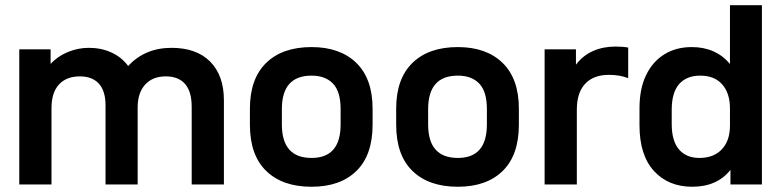

<svg xmlns="http://www.w3.org/2000/svg" viewBox="-20 -710 3006 739"><path d="M54.2 -520H174.8V-463.9Q201.2 -493.2 241.2 -509.8Q280.3 -525.9 321.8 -525.9Q369.1 -525.9 408.2 -508.3Q448.2 -490.2 473.1 -456.1Q538.6 -525.9 640.1 -525.9Q736.3 -525.9 789.1 -472.7Q841.8 -419.4 841.8 -324.2V0H717.8V-298.8Q717.8 -357.9 692.4 -386.7Q667 -416 618.2 -416Q567.4 -416 538.6 -384.3Q509.8 -352.5 509.8 -295.9V0H386.2V-304.2Q386.2 -359.9 360.4 -388.2Q335 -416 287.1 -416Q235.4 -416 206.5 -384.3Q178.2 -353 178.2 -293.9V0H54.2Z M1004.9 -51.8Q941.9 -112.3 941.9 -230V-292Q941.9 -407.2 1004.9 -468.3Q1067.4 -528.8 1179.2 -528.8Q1289.1 -528.8 1351.6 -467.8Q1414.1 -406.7 1414.1 -292V-230Q1414.1 -112.8 1351.6 -51.8Q1289.6 8.8 1179.2 8.8Q1067.4 8.8 1004.9 -51.8ZM1291 -231V-290Q1291 -356.9 1262.2 -387.7Q1232.9 -418.9 1179.2 -418.9Q1064.9 -418.9 1064.9 -290V-231Q1064.9 -102.1 1179.2 -102.1Q1291 -102.1 1291 -231Z M1567.9 -51.8Q1504.9 -112.3 1504.9 -230V-292Q1504.9 -407.2 1567.9 -468.3Q1630.4 -528.8 1742.2 -528.8Q1852.1 -528.8 1914.6 -467.8Q1977.1 -406.7 1977.1 -292V-230Q1977.1 -112.8 1914.6 -51.8Q1852.5 8.8 1742.2 8.8Q1630.4 8.8 1567.9 -51.8ZM1854 -231V-290Q1854 -356.9 1825.2 -387.7Q1795.9 -418.9 1742.2 -418.9Q1627.9 -418.9 1627.9 -290V-231Q1627.9 -102.1 1742.2 -102.1Q1854 -102.1 1854 -231Z M2076.2 -520H2196.8V-460.9Q2222.2 -495.6 2262.7 -513.7Q2301.3 -530.8 2349.1 -530.8Q2377 -530.8 2397.9 -526.9V-409.2Q2365.7 -421.9 2323.7 -421.9Q2264.6 -421.9 2232.4 -387.7Q2200.2 -353.5 2200.2 -288.1V0H2076.2Z M2497.1 -51.8Q2441.4 -112.8 2441.4 -228V-293Q2441.4 -368.7 2466.8 -420.9Q2492.2 -473.6 2538.1 -501.5Q2582.5 -528.8 2642.6 -528.8Q2734.9 -528.8 2789.6 -463.9V-689.9H2912.6V0H2791.5V-56.2Q2740.2 8.8 2644.5 8.8Q2552.7 8.8 2497.1 -51.8ZM2757.8 -134.8Q2789.6 -168 2789.6 -226.1V-292Q2789.6 -351.6 2759.3 -385.7Q2729.5 -418.9 2675.3 -418.9Q2623 -418.9 2594.2 -386.7Q2565.4 -354 2565.4 -287.1V-232.9Q2565.4 -167 2593.8 -134.3Q2621.6 -102.1 2672.4 -102.1Q2726.6 -102.1 2757.8 -134.8Z"/></svg>

Font: D-DIN Exp
Style: DINExp-Bold
Weight: 700
Width: 7
Designer: Charles Nix
Foundry: Datto Inc.
Version: Version 1.00